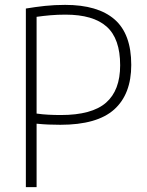

<svg xmlns="http://www.w3.org/2000/svg" viewBox="-20 -767 604 787"><path d="M86 0V-732Q124.5 -738.5 164.2 -742.8Q204 -747 247 -747Q381 -747 449.5 -687.5Q518 -628 518 -501Q518 -381 448 -318.2Q378 -255.5 227.5 -255.5Q201.5 -255.5 178.2 -256.5Q155 -257.5 130 -260V0ZM229.5 -295.5Q356.5 -295.5 414.5 -346Q472.5 -396.5 472.5 -499.5Q472.5 -608.5 417.2 -657.8Q362 -707 248.5 -707Q216 -707 187 -704.5Q158 -702 130 -698V-301.5Q154.5 -298 178.8 -296.8Q203 -295.5 229.5 -295.5Z"/></svg>

Font: Encode Sans Semi Condensed ExtraLight
Style: Regular
Weight: 200
Width: 4
Designer: Multiple Designers
Foundry: Impallari Type
Version: Version 3.000; ttfautohint (v1.8.3) -l 8 -r 50 -G 200 -x 14 